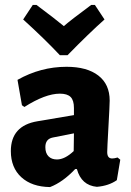

<svg xmlns="http://www.w3.org/2000/svg" viewBox="-20 -749 530 779"><path d="M365 -729 404 -670Q342 -615 254 -525H223Q160 -592 74 -670L113 -729H128Q207 -670 239 -643Q265 -666 350 -729ZM250 -478Q333 -478 379 -442.5Q425 -407 425 -341Q425 -324 420 -235Q415 -146 415 -132Q415 -106 435 -106Q444 -106 457 -110L468 -101L454 -18Q421 5 373 9Q310 3 292 -63H285Q235 -10 183 10Q109 9 66.5 -30Q24 -69 24 -136Q24 -239 132 -257L280 -282V-311Q280 -342 266.5 -355.5Q253 -369 223 -369Q164 -369 79 -315L69 -322L51 -425Q145 -478 250 -478ZM280 -208 194 -191Q164 -185 164 -152Q164 -128 176.5 -115Q189 -102 211 -102Q243 -102 279 -136Z"/></svg>

Font: Alegreya Sans SC ExtraBold
Style: Regular
Weight: 800
Designer: Juan Pablo del Peral
Foundry: Huerta Tipografica
Version: Version 2.007